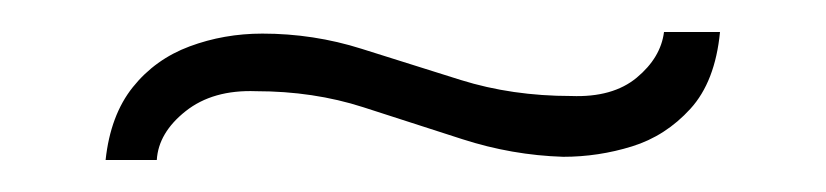

<svg xmlns="http://www.w3.org/2000/svg" viewBox="-20 -607 516 120"><path d="M332 -509Q300 -510 269 -520Q238 -530 207 -540Q176 -550 140 -550Q113 -551 96 -537.5Q79 -524 78 -507H46Q49 -535 63 -552.5Q77 -570 98.5 -578Q120 -586 144 -586Q176 -586 206 -576.5Q236 -567 268 -557Q300 -547 337 -547Q363 -546 378 -558.5Q393 -571 395 -587H430Q427 -556 411.5 -539Q396 -522 375 -515.5Q354 -509 332 -509Z"/></svg>

Font: Alumni Sans Light
Style: Regular
Weight: 300
Version: Version 1.018